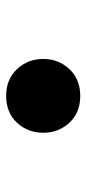

<svg xmlns="http://www.w3.org/2000/svg" viewBox="156 -726 287 640"><g transform="rotate(90 300.0 -406.5)"><path d="M300 -283Q245 -283 211 -319Q177 -355 177 -407Q177 -458 211 -494Q245 -530 300 -530Q356 -530 389.5 -494Q423 -458 423 -407Q423 -355 389.5 -319Q356 -283 300 -283Z"/></g></svg>

Font: Source Code Pro ExtraBold
Style: Regular
Weight: 800
Monospace: yes
Designer: Paul D. Hunt, Teo Tuominen
Foundry: Adobe Systems Incorporated
Version: Version 1.018;hotconv 1.0.116;makeotfexe 2.5.65601